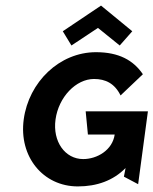

<svg xmlns="http://www.w3.org/2000/svg" viewBox="-20 -660 550 688"><path d="M510 -261H287L295 -178H391C383 -122 328 -90 278 -90C213 -90 168 -153 179 -232C190 -312 252 -377 317 -377C358 -377 391 -361 412 -318L492 -394C458 -444 406 -473 324 -473C193 -473 83 -366 65 -232C47 -99 134 8 259 8C327 8 386 -13 430 -58L424 -27L475 0ZM205 -548 236 -497 331 -560 409 -497 454 -548 342 -640Z"/></svg>

Font: Hussar Tani
Style: Kurs
Weight: 700
Foundry: Cannot Into Space Fonts
Version: Version 0.92